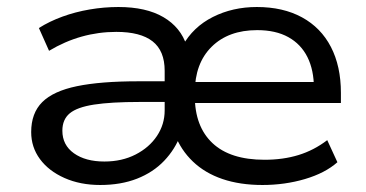

<svg xmlns="http://www.w3.org/2000/svg" viewBox="-20 -519 1046 548"><path d="M266 9Q209 9 164 -11Q119 -31 94 -65Q69 -99 69 -142Q69 -196 100.5 -227.5Q132 -259 199.5 -273Q267 -287 375 -287H467V-228H378Q297 -228 248.5 -220.5Q200 -213 179 -195.5Q158 -178 158 -146Q158 -105 191 -81.5Q224 -58 278 -58Q328 -58 367 -78Q406 -98 428 -131Q450 -164 450 -204V-317Q450 -374 415.5 -401Q381 -428 312 -428Q261 -428 213 -414.5Q165 -401 120 -374L91 -439Q121 -458 158 -471.5Q195 -485 236 -492Q277 -499 318 -499Q397 -499 446.5 -470Q496 -441 513 -388H501Q531 -442 587.5 -470.5Q644 -499 713 -499Q788 -499 842 -469.5Q896 -440 924.5 -385Q953 -330 953 -254V-225H517V-285H896L876 -267Q876 -319 857.5 -356Q839 -393 803 -413Q767 -433 714 -433Q632 -433 584 -385.5Q536 -338 536 -255V-245Q536 -158 586.5 -110.5Q637 -63 735 -63Q788 -63 832 -76.5Q876 -90 914 -119L943 -56Q908 -25 850.5 -8Q793 9 729 9Q665 9 615 -8Q565 -25 530.5 -58Q496 -91 479 -136H496Q480 -93 448.5 -60Q417 -27 371 -9Q325 9 266 9Z"/></svg>

Font: Nunito Sans 10pt SemiExpanded
Style: Regular
Weight: 400
Width: 6
Designer: Vernon Adams
Foundry: Vernon Adams
Version: Version 3.101;gftools[0.9.27]